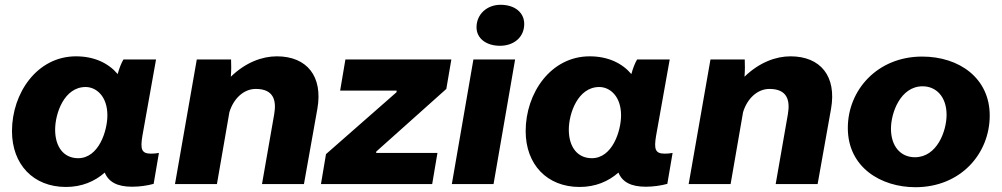

<svg xmlns="http://www.w3.org/2000/svg" viewBox="-20 -768 4180 801"><path d="M531 11C563 11 596 6 621 -1L643 -130C633 -128 622 -127 610 -127C570 -127 565 -146 574 -201L631 -520H495C486 -505 477 -482 471 -459C432 -505 373 -533 297 -533C135 -533 30 -380 30 -221C30 -82 119 12 255 12C321 12 375 -11 417 -48C433 -9 469 11 531 11ZM337 -405C382 -405 428 -366 428 -287C428 -222 392 -108 306 -108C246 -108 210 -155 210 -227C210 -295 248 -405 337 -405Z M710 0H885L937 -300C954 -356 996 -397 1047 -397C1121 -397 1134 -350 1124 -292L1073 0H1248L1304 -314C1328 -450 1260 -533 1135 -533C1074 -533 1005 -508 943 -448C945 -474 945 -499 944 -520H801Z M1319 0H1783L1805 -130H1549L1550 -136L1842 -397L1863 -520H1421L1399 -390H1635L1634 -383L1340 -125Z M1865 0H2039L2129 -520H1955ZM2066 -577C2123 -577 2167 -612 2167 -668C2167 -714 2130 -748 2068 -748C2012 -748 1968 -709 1968 -654C1968 -609 2007 -577 2066 -577Z M2674 11C2706 11 2739 6 2764 -1L2786 -130C2776 -128 2765 -127 2753 -127C2713 -127 2708 -146 2717 -201L2774 -520H2638C2629 -505 2620 -482 2614 -459C2575 -505 2516 -533 2440 -533C2278 -533 2173 -380 2173 -221C2173 -82 2262 12 2398 12C2464 12 2518 -11 2560 -48C2576 -9 2612 11 2674 11ZM2480 -405C2525 -405 2571 -366 2571 -287C2571 -222 2535 -108 2449 -108C2389 -108 2353 -155 2353 -227C2353 -295 2391 -405 2480 -405Z M2853 0H3028L3080 -300C3097 -356 3139 -397 3190 -397C3264 -397 3277 -350 3267 -292L3216 0H3391L3447 -314C3471 -450 3403 -533 3278 -533C3217 -533 3148 -508 3086 -448C3088 -474 3088 -499 3087 -520H2944Z M3799 13C3988 13 4109 -127 4109 -286C4109 -442 3982 -532 3827 -532C3641 -532 3517 -393 3517 -234C3517 -70 3655 13 3799 13ZM3797 -112C3736 -112 3697 -159 3697 -231C3697 -298 3737 -408 3829 -408C3886 -408 3929 -364 3929 -289C3929 -221 3889 -112 3797 -112Z"/></svg>

Font: Fixel Display 20240404 ExBold
Style: Italic
Weight: 800
Italic angle: -10°
Designer: AlfaBravo + MacPaw
Foundry: Kyrylo Tkachov, Marchela Mozhyna, Serhii Makarenko, Maria Weinstein, Zakhar Kryvoshyya
Version: Version 1.211;Glyphs 3.2 (3225)